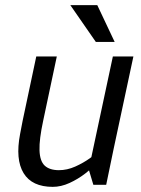

<svg xmlns="http://www.w3.org/2000/svg" viewBox="-20 -720 550 748"><path d="M68.3 -250H148.3Q132.5 -177 133.9 -134.6Q135.3 -92.2 154.3 -74.6Q173.3 -57 210 -57L186 8Q104.5 8 71.9 -45.5Q39.3 -99 58.3 -198ZM422.7 -140 325.7 -60 419.7 -500H499.7ZM148.3 -250H68.3L121.3 -500H201.3ZM325.7 -60 422.7 -140 393.7 0H343.7ZM387.3 -150 411.5 -141.7Q411.5 -141.7 398.9 -126.5Q386.3 -111.3 364 -89.1Q341.7 -66.8 312.8 -44.6Q284 -22.3 251 -7.2Q218 8 185 8L209 -57Q241.5 -57 272.9 -71Q304.3 -85 330.2 -103.5Q356 -122 371.7 -136Q387.3 -150 387.3 -150ZM254 -700H359L426.7 -556.7H353.3Z"/></svg>

Font: Epunda Sans Light
Style: Italic
Weight: 300
Italic angle: -12.0243°
Designer: Simon Atzbach
Foundry: typofactur
Version: Version 2.204